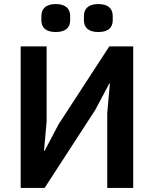

<svg xmlns="http://www.w3.org/2000/svg" viewBox="-20 -927 759 947"><path d="M255 -769C307 -769 326 -794 326 -827V-848C326 -881 307 -907 255 -907C203 -907 184 -881 184 -848V-827C184 -794 203 -769 255 -769ZM465 -769C517 -769 536 -794 536 -827V-848C536 -881 517 -907 465 -907C413 -907 394 -881 394 -848V-827C394 -794 413 -769 465 -769ZM82 0H200L450 -385L519 -515H522L509 -370V0H637V-698H519L269 -314L200 -183H197L210 -328V-698H82Z"/></svg>

Font: Braiins Sans SemiBold
Style: Regular
Weight: 600
Designer: Mike Abbink, Paul van der Laan, Pieter van Rosmalen, Jiri Chlebus, Lubos Buracinsky
Foundry: Bold Monday, Sudetype
Version: Version 1.000;hotconv 1.0.109;makeotfexe 2.5.65596